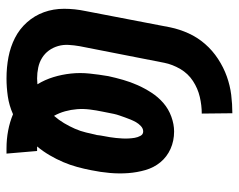

<svg xmlns="http://www.w3.org/2000/svg" viewBox="-92 -630 734 590"><g transform="rotate(90 275.0 -335.0)"><path d="M436 12Q408 12 381.5 7Q355 2 331 -8Q304 4 276 8Q248 12 221 12Q187 12 155.5 6Q124 0 96.5 -14Q69 -28 48.5 -51Q28 -74 17.5 -103Q7 -132 7 -165Q7 -198 14 -231L64 -491Q70 -520 82.5 -547.5Q95 -575 115 -598Q135 -621 161 -638Q187 -655 215 -665Q243 -675 271.5 -678.5Q300 -682 328 -682L329 -588Q304 -588 278 -582Q252 -576 229 -561Q206 -546 192 -522Q178 -498 173 -473L122 -213Q119 -196 118 -179Q117 -162 121.5 -146.5Q126 -131 135 -118.5Q144 -106 157.5 -97.5Q171 -89 187.5 -85.5Q204 -82 221 -82Q226 -82 230.5 -82.5Q235 -83 239 -83Q225 -106 217 -132Q209 -158 206 -186Q203 -214 206 -243Q209 -272 214 -301Q219 -324 225.5 -346.5Q232 -369 241.5 -390.5Q251 -412 264.5 -433Q278 -454 296.5 -470Q315 -486 338.5 -494.5Q362 -503 384 -503Q413 -503 437.5 -492Q462 -481 478.5 -461Q495 -441 502.5 -415Q510 -389 512 -361.5Q514 -334 511.5 -305.5Q509 -277 503 -248Q499 -227 493 -205Q487 -183 478 -162Q469 -141 457 -120.5Q445 -100 430 -82H444L452 12ZM336 -134Q349 -149 358.5 -165Q368 -181 375.5 -198Q383 -215 387 -232Q391 -249 395 -266Q396 -276 398 -286Q400 -296 401.5 -305.5Q403 -315 404 -324.5Q405 -334 405.5 -344Q406 -354 405.5 -363.5Q405 -373 403.5 -382Q402 -391 397.5 -399.5Q393 -408 384 -408Q375 -408 367.5 -401Q360 -394 355.5 -386Q351 -378 347.5 -369.5Q344 -361 341 -352.5Q338 -344 335 -335.5Q332 -327 330 -318Q328 -309 326.5 -300.5Q325 -292 323 -283Q319 -264 316.5 -244Q314 -224 315.5 -205Q317 -186 322 -168Q327 -150 336 -134Z"/></g></svg>

Font: Lode Term
Style: Bold Italic
Weight: 700
Italic angle: -11°
Monospace: yes
Designer: Belleve Invis
Foundry: Belleve Invis
Version: Version 29.2.0